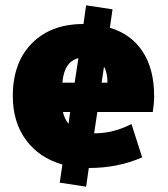

<svg xmlns="http://www.w3.org/2000/svg" viewBox="-20 -620 631 720"><path d="M274 -402Q220 -388 214 -310H260ZM370 -370 361 -310H383Q383 -348 370 -370ZM345 -200 333 -120Q406 -120 473 -155L513 -30Q423 10 313 10L303 80L204 65L214 -3Q127 -28 77.5 -95Q28 -162 28 -260Q28 -385 99.5 -457.5Q171 -530 293 -530L303 -600L402 -585L392 -516Q472 -492 515 -426.5Q558 -361 558 -260Q558 -233 553 -200ZM243 -200H216Q222 -174 237 -156Z"/></svg>

Font: M PLUS 1p Black
Style: Regular
Weight: 900
Version: Version 1.061